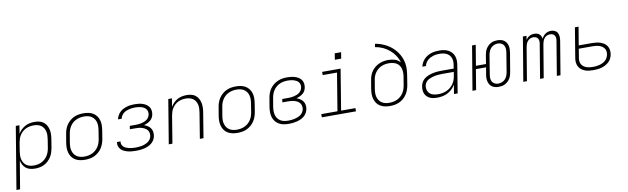

<svg xmlns="http://www.w3.org/2000/svg" viewBox="-51 -1376 7302 2232"><g transform="rotate(-10 3600.0 -260.0)"><path d="M3 215 125 -520H168L152 -421Q166 -447 188 -468Q210 -489 236 -503Q262 -517 290 -522.5Q318 -528 346 -528Q375 -528 402.5 -521.5Q430 -515 451.5 -499Q473 -483 486.5 -459Q500 -435 506 -408Q512 -381 511 -352Q510 -323 505 -294L489 -194Q484 -168 475.5 -141.5Q467 -115 451.5 -91Q436 -67 414.5 -47Q393 -27 367.5 -14.5Q342 -2 314.5 3Q287 8 261 8Q231 8 203 1Q175 -6 154 -22.5Q133 -39 119.5 -63.5Q106 -88 101 -115L46 215ZM253 -30Q276 -30 299 -34.5Q322 -39 343.5 -49.5Q365 -60 383.5 -76.5Q402 -93 415 -113.5Q428 -134 435.5 -156Q443 -178 447 -201L463 -301Q467 -325 467.5 -348.5Q468 -372 463 -394.5Q458 -417 445.5 -436Q433 -455 415 -467.5Q397 -480 374 -485Q351 -490 327 -490Q305 -490 282 -485.5Q259 -481 238 -471Q217 -461 198.5 -445Q180 -429 167 -409Q154 -389 146.5 -367Q139 -345 135 -323L119 -223Q115 -199 114 -175Q113 -151 118.5 -128.5Q124 -106 135.5 -86.5Q147 -67 165 -54Q183 -41 206 -35.5Q229 -30 253 -30Z M850 8Q850 8 850 8Q850 8 850 8H849Q819 8 790 2Q761 -4 736.5 -18.5Q712 -33 695.5 -56Q679 -79 671 -107Q663 -135 663 -165Q663 -195 668 -226L685 -326Q689 -353 698.5 -380Q708 -407 724.5 -431.5Q741 -456 764 -475.5Q787 -495 813.5 -507Q840 -519 868 -523.5Q896 -528 924 -528Q924 -528 924 -528Q924 -528 924 -528Q954 -528 983.5 -522Q1013 -516 1037 -501.5Q1061 -487 1078 -464Q1095 -441 1103 -413Q1111 -385 1110.5 -355Q1110 -325 1105 -294L1089 -194Q1084 -167 1074.5 -140Q1065 -113 1048.5 -88.5Q1032 -64 1009 -44.5Q986 -25 959.5 -13Q933 -1 905 3.5Q877 8 850 8ZM850 -30Q873 -30 896.5 -34.5Q920 -39 941.5 -49Q963 -59 982 -75.5Q1001 -92 1014.5 -112.5Q1028 -133 1035.5 -155.5Q1043 -178 1047 -201L1063 -301Q1067 -325 1067.5 -349Q1068 -373 1062.5 -395.5Q1057 -418 1044 -436.5Q1031 -455 1012.5 -467.5Q994 -480 970.5 -485Q947 -490 923 -490Q900 -490 877 -485.5Q854 -481 832 -471Q810 -461 791 -444.5Q772 -428 759 -407.5Q746 -387 738 -364.5Q730 -342 727 -319L710 -219Q706 -195 705.5 -171Q705 -147 711 -124.5Q717 -102 729.5 -83.5Q742 -65 761 -52.5Q780 -40 803 -35Q826 -30 850 -30Z M1452 8Q1428 8 1404 6Q1380 4 1357.5 -1.5Q1335 -7 1314 -16.5Q1293 -26 1277 -42Q1261 -58 1253.5 -80Q1246 -102 1250 -126Q1250 -128 1250 -129Q1250 -130 1251 -131H1293Q1293 -130 1293 -129.5Q1293 -129 1292 -128Q1289 -110 1296 -93Q1303 -76 1316 -65Q1329 -54 1345.5 -47.5Q1362 -41 1379.5 -37Q1397 -33 1415.5 -31.5Q1434 -30 1452 -30Q1471 -30 1490 -31.5Q1509 -33 1528.5 -37Q1548 -41 1566.5 -48.5Q1585 -56 1602 -67.5Q1619 -79 1630 -96.5Q1641 -114 1644 -133Q1647 -153 1643 -172Q1639 -191 1627 -205Q1615 -219 1598 -228Q1581 -237 1563 -242.5Q1545 -248 1525 -249.5Q1505 -251 1485 -251H1424L1430 -290H1492Q1509 -290 1527 -291Q1545 -292 1562.5 -296Q1580 -300 1597.5 -306Q1615 -312 1630.5 -323Q1646 -334 1656 -350.5Q1666 -367 1669 -384Q1672 -402 1668 -419Q1664 -436 1653.5 -448.5Q1643 -461 1628 -469Q1613 -477 1596.5 -481.5Q1580 -486 1562.5 -488Q1545 -490 1527 -490Q1509 -490 1491.5 -488Q1474 -486 1456.5 -482Q1439 -478 1421.5 -470.5Q1404 -463 1389.5 -451Q1375 -439 1365 -422.5Q1355 -406 1352 -388Q1352 -388 1352 -388Q1352 -388 1351 -388H1309Q1309 -388 1309 -388.5Q1309 -389 1309 -389Q1313 -412 1324.5 -433Q1336 -454 1353.5 -471Q1371 -488 1392.5 -499Q1414 -510 1436.5 -516.5Q1459 -523 1482 -525.5Q1505 -528 1527 -528Q1551 -528 1574.5 -525.5Q1598 -523 1620 -516Q1642 -509 1661 -497Q1680 -485 1693.5 -467.5Q1707 -450 1711 -426.5Q1715 -403 1711 -379Q1708 -359 1698 -340Q1688 -321 1671 -307Q1654 -293 1634 -284Q1614 -275 1594 -270Q1616 -262 1636 -249.5Q1656 -237 1669 -218.5Q1682 -200 1686 -175.5Q1690 -151 1686 -127Q1682 -103 1669.5 -81Q1657 -59 1637 -43Q1617 -27 1594 -17Q1571 -7 1547 -1.5Q1523 4 1499.5 6Q1476 8 1452 8Z M1839 0 1925 -520H1968L1952 -422Q1966 -447 1987 -468Q2008 -489 2033.5 -503Q2059 -517 2087 -522.5Q2115 -528 2142 -528Q2171 -528 2198 -521.5Q2225 -515 2246 -498.5Q2267 -482 2280 -458Q2293 -434 2298.5 -407Q2304 -380 2303 -351.5Q2302 -323 2297 -294L2249 0H2206L2255 -301Q2259 -324 2260 -347.5Q2261 -371 2256 -393.5Q2251 -416 2239.5 -435Q2228 -454 2210 -466.5Q2192 -479 2169.5 -484.5Q2147 -490 2123 -490Q2101 -490 2078.5 -485.5Q2056 -481 2035 -471Q2014 -461 1996.5 -444.5Q1979 -428 1966 -408.5Q1953 -389 1946 -367Q1939 -345 1935 -323L1882 0Z M2650 8Q2650 8 2650 8Q2650 8 2650 8H2649Q2619 8 2590 2Q2561 -4 2536.5 -18.5Q2512 -33 2495.5 -56Q2479 -79 2471 -107Q2463 -135 2463 -165Q2463 -195 2468 -226L2485 -326Q2489 -353 2498.5 -380Q2508 -407 2524.5 -431.5Q2541 -456 2564 -475.5Q2587 -495 2613.5 -507Q2640 -519 2668 -523.5Q2696 -528 2724 -528Q2724 -528 2724 -528Q2724 -528 2724 -528Q2754 -528 2783.5 -522Q2813 -516 2837 -501.5Q2861 -487 2878 -464Q2895 -441 2903 -413Q2911 -385 2910.5 -355Q2910 -325 2905 -294L2889 -194Q2884 -167 2874.5 -140Q2865 -113 2848.5 -88.5Q2832 -64 2809 -44.5Q2786 -25 2759.5 -13Q2733 -1 2705 3.5Q2677 8 2650 8ZM2650 -30Q2673 -30 2696.5 -34.5Q2720 -39 2741.5 -49Q2763 -59 2782 -75.5Q2801 -92 2814.5 -112.5Q2828 -133 2835.5 -155.5Q2843 -178 2847 -201L2863 -301Q2867 -325 2867.5 -349Q2868 -373 2862.5 -395.5Q2857 -418 2844 -436.5Q2831 -455 2812.5 -467.5Q2794 -480 2770.5 -485Q2747 -490 2723 -490Q2700 -490 2677 -485.5Q2654 -481 2632 -471Q2610 -461 2591 -444.5Q2572 -428 2559 -407.5Q2546 -387 2538 -364.5Q2530 -342 2527 -319L2510 -219Q2506 -195 2505.5 -171Q2505 -147 2511 -124.5Q2517 -102 2529.5 -83.5Q2542 -65 2561 -52.5Q2580 -40 2603 -35Q2626 -30 2650 -30Z M3258 8Q3227 8 3197 3Q3167 -2 3141.5 -16.5Q3116 -31 3098 -53.5Q3080 -76 3071.5 -104.5Q3063 -133 3063 -164Q3063 -195 3068 -226L3085 -326Q3089 -354 3099 -381.5Q3109 -409 3126 -433.5Q3143 -458 3167 -477Q3191 -496 3218.5 -508Q3246 -520 3274.5 -524Q3303 -528 3330 -528Q3354 -528 3377.5 -525Q3401 -522 3422.5 -515Q3444 -508 3463 -496Q3482 -484 3494.5 -466.5Q3507 -449 3511 -426Q3515 -403 3511 -379Q3508 -359 3498 -339.5Q3488 -320 3471 -306.5Q3454 -293 3434 -284Q3414 -275 3394 -270Q3416 -262 3435.5 -249.5Q3455 -237 3468.5 -218.5Q3482 -200 3486 -176.5Q3490 -153 3486 -128Q3482 -105 3470 -83Q3458 -61 3439 -45Q3420 -29 3397.5 -19Q3375 -9 3351.5 -3Q3328 3 3304.5 5.5Q3281 8 3258 8ZM3259 -30Q3277 -30 3296 -32Q3315 -34 3333.5 -38.5Q3352 -43 3370 -50Q3388 -57 3404 -69Q3420 -81 3430.5 -98.5Q3441 -116 3444 -134Q3447 -154 3442.5 -173Q3438 -192 3426.5 -206Q3415 -220 3398 -229Q3381 -238 3362.5 -243Q3344 -248 3324.5 -249.5Q3305 -251 3285 -251H3224L3230 -290H3292Q3309 -290 3327 -291Q3345 -292 3362.5 -296Q3380 -300 3397.5 -306Q3415 -312 3430.5 -323Q3446 -334 3456 -350.5Q3466 -367 3469 -384Q3472 -402 3468.5 -418.5Q3465 -435 3454.5 -447.5Q3444 -460 3429.5 -468Q3415 -476 3399 -481Q3383 -486 3365.5 -488Q3348 -490 3331 -490Q3307 -490 3283.5 -486.5Q3260 -483 3237 -473Q3214 -463 3194.5 -446.5Q3175 -430 3161 -409.5Q3147 -389 3139 -366Q3131 -343 3127 -319L3110 -219Q3106 -194 3106 -169.5Q3106 -145 3112 -122.5Q3118 -100 3132 -81Q3146 -62 3166 -50Q3186 -38 3210 -34Q3234 -30 3259 -30Z M3646 0V-38H3837L3910 -482H3741V-520H3959L3880 -38H4049V0ZM3911 -633 3923 -707H3998L3986 -633Z M4450 8Q4450 8 4450 8Q4450 8 4450 8H4449Q4419 8 4390 2Q4361 -4 4336.5 -18.5Q4312 -33 4295.5 -56Q4279 -79 4271 -107Q4263 -135 4263 -165Q4263 -195 4268 -226L4285 -326Q4289 -353 4298.5 -379.5Q4308 -406 4324.5 -429.5Q4341 -453 4364 -471.5Q4387 -490 4413.5 -501.5Q4440 -513 4467.5 -518Q4495 -523 4522 -523Q4542 -523 4562 -520Q4582 -517 4600.5 -511Q4619 -505 4634.5 -494Q4650 -483 4662 -469Q4650 -514 4624.5 -552.5Q4599 -591 4564 -620.5Q4529 -650 4486.5 -669.5Q4444 -689 4396 -697L4403 -735Q4441 -729 4476.5 -716Q4512 -703 4544 -684.5Q4576 -666 4603.5 -641Q4631 -616 4652.5 -586.5Q4674 -557 4689 -523Q4704 -489 4710.5 -451Q4717 -413 4714.5 -373.5Q4712 -334 4705 -294L4689 -194Q4684 -167 4674.5 -140Q4665 -113 4648.5 -88.5Q4632 -64 4609 -44.5Q4586 -25 4559.5 -13Q4533 -1 4505 3.5Q4477 8 4450 8ZM4450 -30Q4473 -30 4496.5 -34.5Q4520 -39 4541.5 -49Q4563 -59 4582 -75.5Q4601 -92 4614.5 -112.5Q4628 -133 4635.5 -155.5Q4643 -178 4647 -201L4665 -310L4666 -319Q4670 -353 4663.5 -385Q4657 -417 4637 -440.5Q4617 -464 4586 -474Q4555 -484 4522 -484Q4500 -484 4477 -480Q4454 -476 4432.5 -466.5Q4411 -457 4392 -441Q4373 -425 4359.5 -405.5Q4346 -386 4338 -364Q4330 -342 4327 -319L4310 -219Q4306 -195 4305.5 -171Q4305 -147 4311 -124.5Q4317 -102 4329.5 -83.5Q4342 -65 4361 -52.5Q4380 -40 4403 -35Q4426 -30 4450 -30Z M5008 8Q4986 8 4964 5Q4942 2 4922.5 -7Q4903 -16 4888 -30.5Q4873 -45 4864.5 -64Q4856 -83 4854 -105.5Q4852 -128 4856 -150Q4859 -169 4867 -188Q4875 -207 4889 -222.5Q4903 -238 4921 -249Q4939 -260 4958 -267.5Q4977 -275 4996.5 -280Q5016 -285 5035.5 -287.5Q5055 -290 5074 -291Q5093 -292 5113 -292H5254L5260 -331Q5264 -352 5263.5 -373.5Q5263 -395 5256 -414.5Q5249 -434 5235.5 -449Q5222 -464 5204 -473Q5186 -482 5164.5 -486Q5143 -490 5122 -490Q5103 -490 5084.5 -488Q5066 -486 5048 -480.5Q5030 -475 5012 -466Q4994 -457 4979.5 -443.5Q4965 -430 4955 -413Q4945 -396 4942 -377H4899Q4904 -400 4915.5 -422.5Q4927 -445 4944.5 -463Q4962 -481 4983.5 -494Q5005 -507 5028 -514.5Q5051 -522 5075 -525Q5099 -528 5122 -528Q5150 -528 5177 -523.5Q5204 -519 5227.5 -507.5Q5251 -496 5269 -476.5Q5287 -457 5296 -432.5Q5305 -408 5306 -380Q5307 -352 5302 -324L5249 0H5206L5223 -108Q5207 -79 5183 -56Q5159 -33 5130 -18.5Q5101 -4 5069.5 2Q5038 8 5008 8ZM5027 -30Q5051 -30 5075.5 -34.5Q5100 -39 5123.5 -49Q5147 -59 5167.5 -75.5Q5188 -92 5203.5 -113Q5219 -134 5227.5 -157.5Q5236 -181 5240 -205L5248 -254H5113Q5097 -254 5081.5 -253Q5066 -252 5050 -250.5Q5034 -249 5018.5 -245.5Q5003 -242 4987.5 -237Q4972 -232 4956.5 -224.5Q4941 -217 4928.5 -206Q4916 -195 4908.5 -180Q4901 -165 4898 -149Q4894 -122 4902 -97.5Q4910 -73 4929 -57Q4948 -41 4974 -35.5Q5000 -30 5027 -30Z M5734 8Q5713 8 5693 3.5Q5673 -1 5656.5 -12Q5640 -23 5629.5 -39.5Q5619 -56 5614 -75.5Q5609 -95 5609 -116Q5609 -137 5613 -158L5627 -241H5507L5467 0H5424L5511 -520H5554L5514 -279H5633L5650 -384Q5653 -403 5659 -421.5Q5665 -440 5676 -457Q5687 -474 5702 -488Q5717 -502 5734.5 -511.5Q5752 -521 5771.5 -524.5Q5791 -528 5809 -528Q5831 -528 5851 -523.5Q5871 -519 5887 -508Q5903 -497 5914 -480.5Q5925 -464 5930 -444.5Q5935 -425 5934.5 -404Q5934 -383 5931 -362L5893 -136Q5890 -117 5884 -98.5Q5878 -80 5867.5 -63Q5857 -46 5842 -32Q5827 -18 5809.5 -8.5Q5792 1 5772.5 4.5Q5753 8 5734 8ZM5735 -30Q5756 -30 5777.5 -38Q5799 -46 5815 -62.5Q5831 -79 5839.5 -100Q5848 -121 5852 -142L5889 -368Q5893 -391 5891.5 -413Q5890 -435 5880 -453Q5870 -471 5850.5 -480.5Q5831 -490 5809 -490Q5788 -490 5766.5 -482Q5745 -474 5729 -457.5Q5713 -441 5704.5 -420Q5696 -399 5692 -378L5655 -152Q5651 -129 5652 -107Q5653 -85 5663.5 -67Q5674 -49 5693.5 -39.5Q5713 -30 5735 -30Z M6024 0 6111 -520H6154L6146 -473Q6154 -486 6165 -496.5Q6176 -507 6189.5 -514.5Q6203 -522 6217 -525Q6231 -528 6246 -528Q6246 -528 6246 -528Q6246 -528 6246 -528Q6262 -528 6278 -523.5Q6294 -519 6305.5 -509Q6317 -499 6324 -484.5Q6331 -470 6333 -454Q6340 -470 6351.5 -484.5Q6363 -499 6378 -509Q6393 -519 6410 -523.5Q6427 -528 6443 -528Q6443 -528 6443 -528Q6443 -528 6443 -528Q6467 -528 6488 -518Q6509 -508 6519.5 -488.5Q6530 -469 6531.5 -445Q6533 -421 6529 -397L6463 0H6420L6487 -404Q6490 -420 6488.5 -436.5Q6487 -453 6478.5 -465.5Q6470 -478 6455.5 -484Q6441 -490 6424 -490Q6406 -490 6388 -482Q6370 -474 6358 -459Q6346 -444 6339.5 -426Q6333 -408 6330 -390L6265 0H6222L6289 -404Q6292 -420 6290.5 -436.5Q6289 -453 6280.5 -465.5Q6272 -478 6257.5 -484Q6243 -490 6227 -490Q6209 -490 6191 -482Q6173 -474 6160.5 -459Q6148 -444 6141.5 -426Q6135 -408 6132 -390L6067 0Z M6851 8Q6825 8 6799.5 5Q6774 2 6750.5 -7Q6727 -16 6708 -31.5Q6689 -47 6678 -69Q6667 -91 6664.5 -116.5Q6662 -142 6667 -168L6725 -520H6768L6732 -305H6887Q6913 -305 6938.5 -302Q6964 -299 6987.5 -291Q7011 -283 7031 -269.5Q7051 -256 7064 -235.5Q7077 -215 7080.5 -190Q7084 -165 7080 -139Q7076 -115 7065 -92Q7054 -69 7035 -51.5Q7016 -34 6993.5 -22Q6971 -10 6947 -3.5Q6923 3 6899 5.5Q6875 8 6851 8ZM6852 -30Q6871 -30 6890 -32Q6909 -34 6928.5 -39Q6948 -44 6966.5 -53Q6985 -62 7000.5 -75.5Q7016 -89 7025 -107.5Q7034 -126 7038 -145Q7041 -164 7038 -183.5Q7035 -203 7024 -217.5Q7013 -232 6997.5 -242Q6982 -252 6964 -257.5Q6946 -263 6926.5 -265Q6907 -267 6887 -267H6726L6709 -162Q6705 -142 6707 -122.5Q6709 -103 6718 -87Q6727 -71 6742 -59.5Q6757 -48 6775 -41.5Q6793 -35 6812.5 -32.5Q6832 -30 6852 -30Z"/></g></svg>

Font: Iosevka SS04 XLt Ex
Style: Italic
Weight: 200
Width: 7
Italic angle: -9°
Monospace: yes
Designer: Belleve Invis
Foundry: Belleve Invis
Version: Version 19.0.0; ttfautohint (v1.8.4)